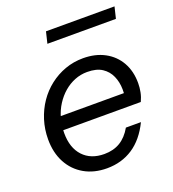

<svg xmlns="http://www.w3.org/2000/svg" viewBox="-130 -801 823 911"><g transform="rotate(-20 281.5 -345.0)"><path d="M256 10Q191 10 142 -18Q93 -46 66 -96.5Q39 -147 39 -214Q39 -265 53.5 -311Q68 -357 94 -395Q120 -433 156 -461Q192 -489 235 -504.5Q278 -520 326 -520Q388 -520 434.5 -495Q481 -470 506.5 -425Q532 -380 532 -320Q532 -297 527.5 -274.5Q523 -252 513 -231H100L115 -298H478L444 -244Q453 -281 452.5 -317.5Q452 -354 438.5 -384.5Q425 -415 397 -433.5Q369 -452 322 -452Q289 -452 259 -440Q229 -428 204 -406.5Q179 -385 160 -355.5Q141 -326 131 -290.5Q121 -255 121 -216Q121 -142 160 -100Q199 -58 267 -58Q313 -58 347 -78.5Q381 -99 405 -141H481Q444 -65 387 -27.5Q330 10 256 10ZM191 -642 205 -700H551L537 -642Z"/></g></svg>

Font: Instrument Sans
Style: Italic
Weight: 400
Italic angle: -13°
Designer: Rodrigo Fuenzalida
Foundry: fragTYPE
Version: Version 1.000;gftools[0.9.28]